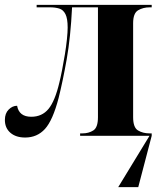

<svg xmlns="http://www.w3.org/2000/svg" viewBox="-20 -556 657 786"><path d="M83 7Q45 7 22.5 -12.5Q0 -32 0 -65Q0 -92 15.5 -107.5Q31 -123 50 -123Q58 -78 108 -78Q152 -78 178.5 -110Q205 -142 223 -218Q228 -238 234 -268.5Q240 -299 245.5 -332.5Q251 -366 254 -395.5Q257 -425 257 -443Q257 -480 248 -498Q239 -516 222.5 -521Q206 -526 185 -526H130V-536H601V-526H593Q566 -526 545.5 -514Q525 -502 525 -461V-76Q525 -34 545 -22Q565 -10 592 -10H601V0L546 210H464L592 0H308V-10H318Q343 -10 362 -22Q381 -34 381 -76V-526H275Q269 -403 253 -313Q237 -223 220 -155Q196 -63 164 -28Q132 7 83 7Z"/></svg>

Font: Noto Serif Display SemiCondensed
Style: Bold
Weight: 700
Width: 4
Designer: Monotype Design Team
Foundry: Monotype Imaging Inc.
Version: Version 2.009